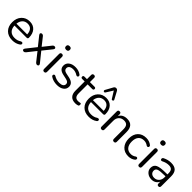

<svg xmlns="http://www.w3.org/2000/svg" viewBox="347 -2247 3738 3738"><g transform="rotate(45 2215.5 -378.5)"><path d="M295 9Q180 9 113 -58.5Q46 -126 46 -242Q46 -355 111 -425Q176 -495 280 -495Q378 -495 434.5 -431.5Q491 -368 491 -257Q491 -226 456 -226H124Q128 -143 172.5 -99.5Q217 -56 295 -56Q372 -56 428 -95Q451 -107 466.5 -100Q482 -93 482 -73.5Q482 -54 462 -41Q393 9 295 9ZM282 -435Q214 -435 173.5 -393Q133 -351 125 -279H421Q418 -353 382.5 -394Q347 -435 282 -435Z M606 6Q584 6 576 -11.5Q568 -29 585 -52L743 -251L596 -435Q578 -458 586.5 -475.5Q595 -493 617 -493Q645 -493 662 -470L791 -307L921 -470Q938 -493 965 -493Q987 -493 995.5 -475.5Q1004 -458 986 -434L838 -250L998 -52Q1015 -30 1006.5 -12Q998 6 975 6Q949 6 930 -17L791 -193L651 -17Q633 6 606 6Z M1116 -653Q1116 -702 1169 -702Q1222 -702 1222 -653Q1222 -603 1169 -603Q1116 -603 1116 -653ZM1169 5Q1129 5 1129 -39V-448Q1129 -491 1169 -491Q1210 -491 1210 -448V-39Q1210 5 1169 5Z M1525 9Q1423 9 1350 -40Q1333 -50 1332.5 -68Q1332 -86 1346 -96Q1360 -106 1379 -96Q1449 -53 1527 -53Q1583 -53 1612.5 -73.5Q1642 -94 1642 -131Q1642 -159 1623 -175.5Q1604 -192 1563 -201L1472 -221Q1348 -248 1348 -349Q1348 -415 1400 -455Q1452 -495 1538 -495Q1630 -495 1693 -447Q1709 -436 1708 -417.5Q1707 -399 1693.5 -392Q1680 -385 1660 -394Q1602 -433 1538 -433Q1483 -433 1453.5 -411.5Q1424 -390 1424 -353Q1424 -297 1498 -281L1589 -262Q1719 -233 1719 -135Q1719 -69 1666 -30Q1613 9 1525 9Z M2032 9Q1947 9 1903.5 -36.5Q1860 -82 1860 -168V-423H1793Q1758 -423 1758 -455Q1758 -486 1793 -486H1860V-601Q1860 -642 1901 -642Q1941 -642 1941 -601V-486H2067Q2102 -486 2102 -455Q2102 -423 2067 -423H1941V-176Q1941 -118 1965 -89Q1989 -60 2043 -60Q2057 -60 2075 -64Q2093 -68 2098 -68Q2119 -70 2119 -38Q2119 -9 2099 -2Q2064 9 2032 9Z M2436 -734 2518 -582Q2531 -559 2509.5 -547Q2488 -535 2475 -556L2386 -699L2297 -556Q2288 -544 2275 -544Q2262 -544 2254 -555.5Q2246 -567 2254 -582L2337 -734Q2354 -766 2386 -766Q2419 -766 2436 -734ZM2401 9Q2286 9 2219 -58.5Q2152 -126 2152 -242Q2152 -355 2217 -425Q2282 -495 2386 -495Q2484 -495 2540.5 -431.5Q2597 -368 2597 -257Q2597 -226 2562 -226H2230Q2234 -143 2278.5 -99.5Q2323 -56 2401 -56Q2478 -56 2534 -95Q2557 -107 2572.5 -100Q2588 -93 2588 -73.5Q2588 -54 2568 -41Q2499 9 2401 9ZM2388 -435Q2320 -435 2279.5 -393Q2239 -351 2231 -279H2527Q2524 -353 2488.5 -394Q2453 -435 2388 -435Z M2754 7Q2714 7 2714 -35V-452Q2714 -493 2753 -493Q2793 -493 2793 -452V-403Q2841 -495 2960 -495Q3133 -495 3133 -303V-35Q3133 7 3093 7Q3052 7 3052 -35V-298Q3052 -366 3025.5 -397.5Q2999 -429 2941 -429Q2875 -429 2835 -387.5Q2795 -346 2795 -277V-35Q2795 7 2754 7Z M3488 9Q3379 9 3315.5 -60.5Q3252 -130 3252 -246Q3252 -362 3315.5 -428.5Q3379 -495 3488 -495Q3574 -495 3634 -446Q3650 -435 3648 -416Q3646 -397 3631.5 -390Q3617 -383 3598 -393Q3551 -429 3493 -429Q3417 -429 3376 -381.5Q3335 -334 3335 -245Q3335 -156 3376 -106.5Q3417 -57 3493 -57Q3550 -57 3598 -93Q3616 -105 3631.5 -96Q3647 -87 3646.5 -70Q3646 -53 3632 -40Q3573 9 3488 9Z M3732 -653Q3732 -702 3785 -702Q3838 -702 3838 -653Q3838 -603 3785 -603Q3732 -603 3732 -653ZM3785 5Q3745 5 3745 -39V-448Q3745 -491 3785 -491Q3826 -491 3826 -448V-39Q3826 5 3785 5Z M4130 9Q4055 9 4005 -34Q3955 -77 3955 -140Q3955 -220 4018.5 -251Q4082 -282 4247 -282H4279V-313Q4279 -375 4253.5 -402.5Q4228 -430 4172 -430Q4100 -430 4028 -392Q4006 -381 3992 -392.5Q3978 -404 3981 -424Q3984 -444 4003 -453Q4086 -495 4172 -495Q4267 -495 4312 -449Q4357 -403 4357 -306V-35Q4357 7 4320 7Q4281 7 4281 -35V-85Q4262 -41 4222.5 -16Q4183 9 4130 9ZM4143 -52Q4202 -52 4240.5 -93.5Q4279 -135 4279 -199V-229H4248Q4126 -229 4081.5 -211Q4037 -193 4037 -145Q4037 -103 4065.5 -77.5Q4094 -52 4143 -52Z"/></g></svg>

Font: Nunito
Style: Regular
Weight: 400
Designer: Vernon Adams
Foundry: Vernon Adams
Version: Version 3.602